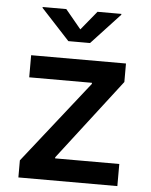

<svg xmlns="http://www.w3.org/2000/svg" viewBox="-54 -809 670 853"><g transform="rotate(5 281.0 -382.0)"><path d="M60.1 0V-76.2L349.1 -442.4V-447.3H69.3V-545.9H492.2V-463.4L215.3 -103.5V-98.6H501.5V0ZM207 -763.7 276.9 -679.2 346.2 -763.7H452.6V-759.8L325.2 -622.6H228.5L101.6 -759.8V-763.7Z"/></g></svg>

Font: Inter
Style: 540
Weight: 540
Designer: Rasmus Andersson
Foundry: rsms
Version: Version 4.001;git-66647c0bb